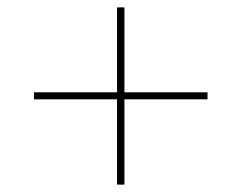

<svg xmlns="http://www.w3.org/2000/svg" viewBox="-20 -585 630 520"><path d="M297 -316H72V-335H297V-565H317V-335H542V-316H317V-85H297Z"/></svg>

Font: Fixel Italic Variable 20240409 Display Thin
Style: Italic
Weight: 100
Italic angle: -10°
Designer: AlfaBravo + MacPaw
Foundry: Kyrylo Tkachov, Marchela Mozhyna, Serhii Makarenko, Maria Weinstein, Zakhar Kryvoshyya
Version: Version 1.211;Glyphs 3.2 (3225)